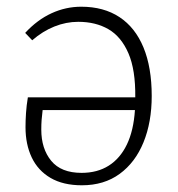

<svg xmlns="http://www.w3.org/2000/svg" viewBox="-20 -538 531 572"><path d="M224 14Q168 14 130.5 -8Q93 -30 74.5 -69Q56 -108 56 -159Q56 -179 57.5 -201.5Q59 -224 63 -248H383Q384 -330 362.5 -379.5Q341 -429 303 -451Q265 -473 213 -473Q177 -473 142 -459Q107 -445 76 -418L55 -440Q91 -479 133.5 -498.5Q176 -518 222 -518Q289 -518 336 -487Q383 -456 407.5 -396.5Q432 -337 432 -252Q432 -174 407.5 -114Q383 -54 336.5 -20Q290 14 224 14ZM223 -23Q270 -23 304 -44.5Q338 -66 358 -107.5Q378 -149 382 -210H107Q105 -194 104 -181Q103 -168 103 -152Q103 -95 132.5 -59Q162 -23 223 -23Z"/></svg>

Font: Literata 18pt ExtraLight
Style: Regular
Weight: 250
Designer: Latin by Veronika Burian and Jose Scaglione. Greek by Irene Vlachou. Cyrillic by Vera Evstafieva.
Foundry: TypeTogether
Version: Version 3.103;gftools[0.9.29]